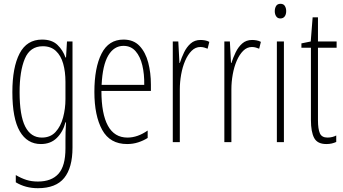

<svg xmlns="http://www.w3.org/2000/svg" viewBox="-20 -747 1803 1009"><path d="M201 -539Q253 -539 282 -511Q311 -483 324 -445H327L332 -529H361V29Q361 134 317.5 188Q274 242 179 242Q114 242 63 211V173Q92 190 119 198.5Q146 207 179 207Q251 207 287.5 166Q324 125 324 33V-8Q324 -30 324.5 -52Q325 -74 327 -104H324Q311 -54 278.5 -22Q246 10 195 10Q123 10 84 -57Q45 -124 45 -263Q45 -393 83 -466Q121 -539 201 -539ZM205 -504Q138 -504 110.5 -438.5Q83 -373 83 -263Q83 -140 112.5 -82Q142 -24 200 -24Q245 -24 272 -53.5Q299 -83 311.5 -129.5Q324 -176 324 -226V-317Q324 -370 312 -412.5Q300 -455 273.5 -479.5Q247 -504 205 -504Z M629 -539Q682 -539 713.5 -505.5Q745 -472 759 -418Q773 -364 773 -303V-269H513Q513 -149 547 -86.5Q581 -24 650 -24Q703 -24 756 -61V-22Q734 -8 706.5 1Q679 10 648 10Q558 10 517 -64.5Q476 -139 476 -264Q476 -391 513.5 -465Q551 -539 629 -539ZM629 -506Q579 -506 549 -455.5Q519 -405 514 -301H738Q739 -357 728 -403.5Q717 -450 692.5 -478Q668 -506 629 -506Z M1034 -537Q1044 -537 1056.5 -535Q1069 -533 1080 -527L1071 -491Q1064 -494 1054 -497Q1044 -500 1033 -500Q1007 -500 987 -480Q967 -460 953 -427.5Q939 -395 932 -355.5Q925 -316 925 -278V0H888V-529H917L923 -416H925Q934 -444 947.5 -472Q961 -500 982 -518.5Q1003 -537 1034 -537Z M1305 -537Q1315 -537 1327.5 -535Q1340 -533 1351 -527L1342 -491Q1335 -494 1325 -497Q1315 -500 1304 -500Q1278 -500 1258 -480Q1238 -460 1224 -427.5Q1210 -395 1203 -355.5Q1196 -316 1196 -278V0H1159V-529H1188L1194 -416H1196Q1205 -444 1218.5 -472Q1232 -500 1253 -518.5Q1274 -537 1305 -537Z M1454 -727Q1470 -727 1477 -715.5Q1484 -704 1484 -689Q1484 -671 1476 -660.5Q1468 -650 1453 -650Q1439 -650 1431.5 -661Q1424 -672 1424 -688Q1424 -704 1431 -715.5Q1438 -727 1454 -727ZM1472 -529V0H1435V-529Z M1701 -24Q1714 -24 1726 -27Q1738 -30 1747 -35V-1Q1736 4 1723.5 7Q1711 10 1695 10Q1648 10 1631 -22Q1614 -54 1614 -116V-496H1564V-519L1613 -529L1623 -656H1651V-529H1749V-496H1651V-115Q1651 -69 1661 -46.5Q1671 -24 1701 -24Z"/></svg>

Font: Noto Sans Malayalam ExtraCondensed ExtraLight
Style: Regular
Weight: 200
Width: 2
Designer: Jelle Bosma - Monotype Design Team
Foundry: Monotype Imaging Inc.
Version: Version 2.104; ttfautohint (v1.8.4.7-5d5b)